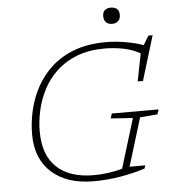

<svg xmlns="http://www.w3.org/2000/svg" viewBox="-60 -950 909 1015"><g transform="rotate(-5 395.0 -443.0)"><path d="M399.5 -22Q435 -22 472.5 -26.8Q510 -31.5 551 -42.5L631.5 -305L514.5 -313L522.5 -338.5H770.5L762.5 -313L669.5 -305L591.5 -50H674.5L669.5 -33.5Q613.5 -15 541.8 -2.5Q470 10 396 10Q255 10 174 -62.5Q93 -135 93 -264.5Q93 -327 107.5 -391.2Q122 -455.5 153.5 -513.8Q185 -572 235.5 -618Q286 -664 357.5 -690.5Q429 -717 524 -717Q576.5 -717 631 -707.2Q685.5 -697.5 722 -683.5L751 -732H773.5L701.5 -495.5H673.5L702.5 -642Q660 -665.5 611.5 -674.8Q563 -684 514.5 -684Q430.5 -684 367.2 -659.5Q304 -635 259.5 -593.2Q215 -551.5 187.5 -498.8Q160 -446 147.2 -388.8Q134.5 -331.5 134.5 -277Q134.5 -150 203.8 -86Q273 -22 399.5 -22ZM566 -810.5Q546 -810.5 534 -821.8Q522 -833 522 -854.5Q522 -876.5 534 -886.5Q546 -896.5 566 -896.5Q586 -896.5 598 -886.5Q610 -876.5 610 -854.5Q610 -833 598 -821.8Q586 -810.5 566 -810.5Z"/></g></svg>

Font: Newsreader Caption ExtraLight
Style: Italic
Weight: 275
Italic angle: -17°
Designer: Hugues Gentile
Foundry: Production Type
Version: Version 1.001